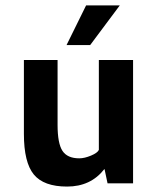

<svg xmlns="http://www.w3.org/2000/svg" viewBox="-20 -675 578 707"><path d="M364 -52Q314 12 227 12Q141 12 104.5 -32.5Q68 -77 68 -182V-454H192V-215Q192 -147 210 -119.5Q228 -92 272 -92Q291 -92 315 -102Q339 -112 344 -123V-454H470V0H376L365 -52ZM421 -655 312 -509H225L297 -655Z"/></svg>

Font: Tajawal
Style: Bold
Weight: 700
Designer: Boutros Fonts
Foundry: Created by Boutros International 2017
Version: Version 1.700